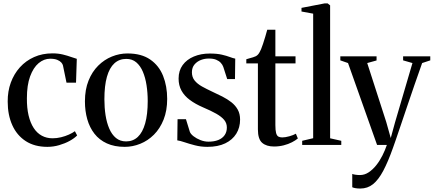

<svg xmlns="http://www.w3.org/2000/svg" viewBox="-20 -838 2508 1110"><path d="M254 11Q180 11 128.8 -22.2Q77.5 -55.5 51 -114.5Q24.5 -173.5 24.5 -250.5Q24 -310 42.5 -360.5Q61 -411 95.2 -449Q129.5 -487 177.2 -508.2Q225 -529.5 283.5 -529.5Q316 -529.5 343.5 -522.8Q371 -516 391.5 -508.5Q412 -501 424 -498L419.5 -360H364.5L344 -459.5Q342 -468 334.2 -476.8Q326.5 -485.5 311 -492Q295.5 -498.5 270 -498.5Q234 -498.5 203.2 -472.8Q172.5 -447 154 -396.2Q135.5 -345.5 135.5 -270.5Q135 -214 145.2 -170.8Q155.5 -127.5 174.8 -98Q194 -68.5 221.8 -53.5Q249.5 -38.5 284 -38.5Q308.5 -38.5 333 -44.5Q357.5 -50.5 378.5 -60Q399.5 -69.5 413 -79.5L426 -55Q410 -38.5 382.8 -23.5Q355.5 -8.5 322 1.2Q288.5 11 254 11Z M471 -252Q471 -320 491.8 -371.8Q512.5 -423.5 547.8 -458.5Q583 -493.5 627 -511.2Q671 -529 717 -529Q797.5 -529 848.2 -494Q899 -459 922.8 -399.5Q946.5 -340 946.5 -266Q946.5 -198.5 925.8 -146.5Q905 -94.5 870 -59.5Q835 -24.5 791 -6.8Q747 11 701 11Q641.5 11 597.8 -9Q554 -29 526 -65Q498 -101 484.5 -148.8Q471 -196.5 471 -252ZM709 -20.5Q749 -20.5 776.8 -46.5Q804.5 -72.5 819.2 -124.5Q834 -176.5 834 -254Q834 -301.5 827.2 -345.2Q820.5 -389 806 -423.2Q791.5 -457.5 768 -477.5Q744.5 -497.5 710 -497.5Q669.5 -497.5 641.2 -471.8Q613 -446 598.2 -394.2Q583.5 -342.5 583.5 -264Q583.5 -216 590.2 -172.2Q597 -128.5 611.8 -94.2Q626.5 -60 650.5 -40.2Q674.5 -20.5 709 -20.5Z M1179 11Q1141.5 11 1107.5 2.2Q1073.5 -6.5 1047.2 -15.5Q1021 -24.5 1005 -26.5L1006.5 -149H1055L1077.5 -76Q1082 -63.5 1099 -50.2Q1116 -37 1139 -28Q1162 -19 1185 -19Q1218 -19 1241.8 -28.5Q1265.5 -38 1278.5 -56.5Q1291.5 -75 1291.5 -101Q1291.5 -126 1276 -144.8Q1260.5 -163.5 1230 -180.8Q1199.5 -198 1153.5 -217.5Q1109.5 -236.5 1077.8 -260Q1046 -283.5 1029.2 -314Q1012.5 -344.5 1012.5 -383.5Q1012.5 -429.5 1036 -461.8Q1059.5 -494 1100.5 -511.2Q1141.5 -528.5 1193 -528.5Q1234.5 -528.5 1262.2 -522Q1290 -515.5 1308.5 -508.5Q1327 -501.5 1340 -499L1338.5 -381H1293.5L1271 -451Q1266.5 -464 1256.2 -475Q1246 -486 1229.5 -492.8Q1213 -499.5 1188.5 -499.5Q1165 -500 1142.2 -491.5Q1119.5 -483 1104.5 -465.2Q1089.5 -447.5 1089.5 -420Q1089.5 -392 1105.2 -372.5Q1121 -353 1147.5 -338.2Q1174 -323.5 1205 -309Q1236 -295 1265.2 -280Q1294.5 -265 1317.8 -246.8Q1341 -228.5 1354.5 -204.2Q1368 -180 1368 -146.5Q1368 -100.5 1346 -65Q1324 -29.5 1282 -9.2Q1240 11 1179 11Z M1564 9Q1520.5 9 1495.8 -12.2Q1471 -33.5 1471 -90V-471.5H1404V-495.5Q1411 -498 1421.8 -500.8Q1432.5 -503.5 1443 -506.8Q1453.5 -510 1459 -513Q1466.5 -517 1471.8 -523Q1477 -529 1481.2 -537Q1485.5 -545 1489.5 -554Q1494 -565 1500.5 -584.2Q1507 -603.5 1513.5 -625.5Q1520 -647.5 1525 -666H1572V-512.5H1688.5V-471.5H1572V-115Q1572 -84.5 1576.2 -69Q1580.5 -53.5 1589.2 -48.5Q1598 -43.5 1612 -43.5Q1629 -43.5 1653 -50.2Q1677 -57 1690.5 -65L1702 -37.5Q1689 -26.5 1667.8 -15.5Q1646.5 -4.5 1620 2.2Q1593.5 9 1564 9Z M1790.5 -39V-759L1723 -771.5V-792.5L1857.5 -818.5H1874L1888.5 -807V-38.5L1953 -24V0H1727V-24Z M2063 252Q2047 252 2034.8 249.8Q2022.5 247.5 2016.5 244.5V167.5Q2023.5 170.5 2036 172.2Q2048.5 174 2061 174Q2087.5 174 2111 158.5Q2134.5 143 2154.8 117.8Q2175 92.5 2190.5 61.8Q2206 31 2216.5 0H2160L1992 -473.5L1947.5 -489V-512.5H2157V-488.5L2103 -473.5L2213 -132.5L2239 -40L2263.5 -129.5L2364.5 -473.5L2310.5 -489V-512.5H2467.5V-489L2420.5 -473.5Q2398 -410 2375.5 -345Q2353 -280 2332.8 -220Q2312.5 -160 2295.8 -110.5Q2279 -61 2267.5 -27.5Q2256 6 2252 16.5Q2223.5 97 2195.8 149.2Q2168 201.5 2136.5 226.8Q2105 252 2063 252Z"/></svg>

Font: Merriweather 120pt
Style: Regular
Weight: 400
Version: Version 2.100